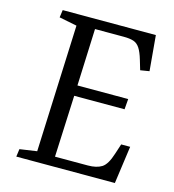

<svg xmlns="http://www.w3.org/2000/svg" viewBox="-106 -799 803 888"><g transform="rotate(15 295.0 -355.0)"><path d="M165 -657 80 -674 85 -710H531L546 -541L503 -534L489 -581Q479 -615 467 -633.5Q455 -652 437 -658Q419 -664 390 -664H252L241 -391H484L480 -341H239L226 -46H383Q425 -46 449.5 -61.5Q474 -77 491 -131L507 -180H550L525 0H53L58 -37L140 -49Z"/></g></svg>

Font: Literata 36pt
Style: Italic
Weight: 400
Italic angle: -2°
Designer: Latin by Veronika Burian and Jose Scaglione. Greek by Irene Vlachou. Cyrillic by Vera Evstafieva
Foundry: TypeTogether
Version: Version 3.002